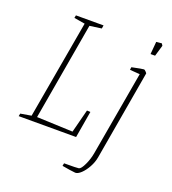

<svg xmlns="http://www.w3.org/2000/svg" viewBox="-141 -713 887 993"><g transform="rotate(20 302.5 -216.0)"><path d="M353 -147 328 0H12L15 -15L74 -25L169 -566L109 -576L112 -591H264L261 -573L196 -564L103 -28L301 -20L334 -148ZM313 164 316 149Q388 149 397 147Q409 144 424 112Q439 80 445 45L526 -418L471 -422L473 -437Q530 -449 539 -449Q542 -449 549.5 -441.5Q557 -434 556 -432L471 59Q466 88 451 115Q436 142 418.5 158.5Q401 175 387 175Q376 174 355 171Q334 168 313 164ZM549 -604 579 -607 586 -596 568 -535H543Z"/></g></svg>

Font: Grenze Thin
Style: Italic
Weight: 250
Italic angle: -10°
Designer: Renata Polastri
Foundry: Omnibus-Type
Version: Version 1.002; ttfautohint (v1.8)